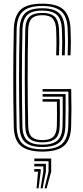

<svg xmlns="http://www.w3.org/2000/svg" viewBox="-20 -827 456 1056"><path d="M213 6.8Q134 6.8 95.8 -24Q57.5 -54.8 55.8 -131.2Q52.8 -272.2 52.9 -399.6Q53 -527 56 -666Q57.8 -738 92.2 -772.4Q126.8 -806.8 212.5 -806.8Q292.8 -806.8 328.6 -774.6Q364.5 -742.5 368 -669Q369.8 -628.2 369.8 -595.8Q369.8 -563.2 368 -522.5H352Q353.5 -555.5 353.8 -589.9Q354 -624.2 352 -668.5Q349.2 -738.2 315.1 -766.2Q281 -794.2 212.5 -794.2Q139.5 -794.2 106.4 -764.6Q73.2 -735 71.5 -665.2Q68.8 -529.2 68.9 -395Q69 -260.8 71.5 -131.5Q73 -62 107.2 -33.9Q141.5 -5.8 213 -5.8Q287.2 -5.8 320.2 -35Q353.2 -64.2 355.5 -131.5Q356.8 -176.2 357 -220.2Q357.2 -264.2 356 -323.2H214.2V-337H371.5Q373 -273.5 372.9 -227.9Q372.8 -182.2 371.2 -131.2Q369 -57.2 332.2 -25.2Q295.5 6.8 213 6.8ZM213 -18.5Q148.5 -18.5 118.6 -44.4Q88.8 -70.2 87.5 -132.5Q84.8 -260.8 84.6 -391.5Q84.5 -522.2 87.8 -665.2Q89.2 -724.5 116.6 -753Q144 -781.5 212.5 -781.5Q275.8 -781.5 304.6 -755.1Q333.5 -728.8 336.2 -667.8Q338 -627 338 -594.8Q338 -562.5 336.2 -522.5H320.5Q322.2 -562 322.2 -594.1Q322.2 -626.2 320.5 -666.5Q317.8 -722 292.4 -745.4Q267 -768.8 212.5 -768.8Q153.5 -768.8 129.1 -743.6Q104.8 -718.5 103.5 -665Q100.5 -525 100.5 -396.2Q100.5 -267.5 103.2 -132.2Q104.5 -75.5 131.6 -53.4Q158.8 -31.2 213 -31.2Q269.2 -31.2 295.6 -54.2Q322 -77.2 323.8 -132.5Q324.5 -166.2 325 -202.2Q325.5 -238.2 324.8 -295.5H214.2V-309.5H340.8Q341 -264.8 340.9 -218.5Q340.8 -172.2 339.5 -132.2Q337.8 -70.8 308 -44.6Q278.2 -18.5 213 -18.5ZM213 -44Q165.8 -44 143 -63.8Q120.2 -83.5 119 -132.5Q116.5 -265 116.4 -394.4Q116.2 -523.8 119 -664.2Q120.2 -714.2 142.5 -735.1Q164.8 -756 212.5 -756Q259.5 -756 280.9 -735Q302.2 -714 304.8 -665.8Q306.2 -626.2 306.2 -594Q306.2 -561.8 304.5 -522.5H288.8Q290.2 -554 290.5 -576Q290.8 -598 290.2 -618.4Q289.8 -638.8 288.8 -665Q287 -704.8 270.5 -724.1Q254 -743.5 212.5 -743.5Q172.2 -743.5 154.1 -724.8Q136 -706 135 -662Q132 -529.8 132.1 -395.8Q132.2 -261.8 135 -133.5Q135.8 -91.2 154.6 -73.9Q173.5 -56.5 213 -56.5Q255 -56.5 273.2 -74.9Q291.5 -93.2 292.8 -134.2Q293.5 -163.2 293.5 -196.5Q293.5 -229.8 292.8 -268H214.2V-281.8H309Q310 -187.5 308.5 -133.2Q307.2 -83.8 283.9 -63.9Q260.5 -44 213 -44ZM225.2 208.8 247 117V59.5H168.5V45H261.5V117L236.2 208.8ZM203.2 208.8 218.2 117V88.2H168.5V73.8H232.5V117L214.2 208.8ZM181.2 208.8 189.2 117H168.5V102.8H203.8V117L192.2 208.8Z"/></svg>

Font: Big Shoulders Inline Text
Style: Regular
Weight: 400
Designer: Patric King
Foundry: XO Type Co
Version: Version 1.000